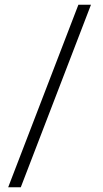

<svg xmlns="http://www.w3.org/2000/svg" viewBox="-20 -731 437 812"><path d="M14.6 61 311.5 -710.9H364.7L67.9 61Z"/></svg>

Font: Heebo Light
Style: Regular
Weight: 300
Designer: Oded Ezer
Foundry: Meir Sadan
Version: Version 2.001; ttfautohint (v1.5.14-ce02) -l 8 -r 50 -G 200 